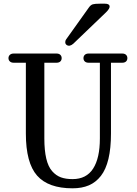

<svg xmlns="http://www.w3.org/2000/svg" viewBox="-20 -1020 740 1040"><path d="M54.2 -730H286.1Q299.3 -730 306.6 -723.1Q314 -716.3 314 -705.1Q314 -693.8 306.6 -687Q299.3 -680.2 286.1 -680.2H220.2V-270Q220.2 -205.1 230.7 -160.9Q241.2 -116.7 262.5 -92.8Q283.7 -68.8 310.1 -59.3Q336.4 -49.8 373 -49.8Q447.8 -49.8 484.4 -106.7Q521 -163.6 521 -270V-680.2H460Q446.8 -680.2 439.5 -687Q432.1 -693.8 432.1 -705.1Q432.1 -716.3 439.5 -723.1Q446.8 -730 460 -730H642.1Q655.3 -730 662.6 -723.1Q669.9 -716.3 669.9 -705.1Q669.9 -693.8 662.6 -687Q655.3 -680.2 642.1 -680.2H581.1V-296.9Q581.1 -216.8 567.4 -159.4Q553.7 -102.1 526.4 -67.1Q499 -32.2 461.4 -16.1Q423.8 0 373 0Q241.7 0 180.9 -68.8Q120.1 -137.7 120.1 -296.9V-680.2H54.2Q41 -680.2 33.4 -687.3Q25.9 -694.3 25.9 -705.1Q25.9 -715.8 33.4 -722.9Q41 -730 54.2 -730ZM337.9 -806.2Q333 -799.8 333.5 -790.3Q334 -780.8 341.8 -775.9Q357.4 -766.1 377 -783.2L554.2 -953.1Q576.2 -974.6 573.7 -987.3Q571.3 -1000 547.9 -1000H521Q494.6 -1000 483.2 -996.8Q471.7 -993.7 461.9 -980Z"/></svg>

Font: Director
Style: Regular
Weight: 400
Designer: Ange Degheest & May Jolivet & Justine Herbel
Foundry: Velvetyne Type Foundry
Version: Version 1.000;FEAKit 1.0